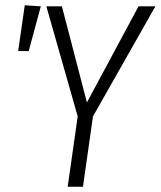

<svg xmlns="http://www.w3.org/2000/svg" viewBox="-20 -709 610 729"><path d="M570 -685 333 -267 295 0H237L275 -267L156 -685H215L310 -320L506 -685ZM74 -689 135 -685 89 -515H49Z"/></svg>

Font: Fira Sans Extra Condensed Light
Style: Italic
Weight: 300
Width: 3
Italic angle: -8°
Designer: Carrois Corporate & Edenspiekermann AG
Foundry: Carrois Corporate GbR & Edenspiekermann AG
Version: Version 4.203